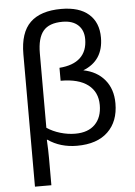

<svg xmlns="http://www.w3.org/2000/svg" viewBox="-61 -771 722 1024"><g transform="rotate(-5 300.0 -259.0)"><path d="M550.3 -197.8Q550.3 -101.1 492.4 -45.7Q434.6 9.8 327.1 9.8Q237.8 9.8 171.9 -36.1H168.9Q171.9 19.5 171.9 62.5V207.5H84V-501.5Q84 -617.2 139.6 -670.9Q195.3 -724.6 305.7 -724.6Q401.9 -724.6 452.9 -679.9Q503.9 -635.3 503.9 -554.2Q503.9 -430.7 395 -388.2Q467.3 -374 508.8 -324.2Q550.3 -274.4 550.3 -197.8ZM419.4 -553.2Q419.4 -601.1 389.9 -628.4Q360.4 -655.8 306.6 -655.8Q234.9 -655.8 203.4 -617.9Q171.9 -580.1 171.9 -498.5V-100.1Q203.1 -79.1 243.4 -67.1Q283.7 -55.2 323.2 -55.2Q392.1 -55.2 429.2 -92.8Q466.3 -130.4 466.3 -196.3Q466.3 -266.1 416 -304.7Q365.7 -343.3 269.5 -343.3V-412.6Q343.3 -418 381.3 -453.6Q419.4 -489.3 419.4 -553.2Z"/></g></svg>

Font: Cousine
Style: Regular
Weight: 400
Monospace: yes
Designer: Steve Matteson
Foundry: Monotype Imaging Inc.
Version: Version 1.21